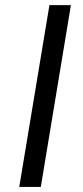

<svg xmlns="http://www.w3.org/2000/svg" viewBox="-20 -739 328 759"><path d="M260.3 -718.8 141.3 0H56.1L175.4 -718.8Z"/></svg>

Font: Inter P Semi Bold
Style: Italic
Weight: 600
Italic angle: 9.39999°
Designer: Rasmus Andersson
Foundry: rsms
Version: Version 3.018;git-588b23468